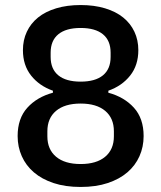

<svg xmlns="http://www.w3.org/2000/svg" viewBox="-20 -730 640 762"><path d="M300 12Q239 12 192.5 -3.5Q146 -19 114.5 -46Q83 -73 66.5 -110Q50 -147 50 -190Q50 -260 88.5 -302.5Q127 -345 190 -362V-370Q136 -389 103.5 -430Q71 -471 71 -531Q71 -571 86.5 -604Q102 -637 131 -660.5Q160 -684 203 -697Q246 -710 300 -710Q354 -710 397 -697Q440 -684 469 -660.5Q498 -637 513.5 -604Q529 -571 529 -531Q529 -471 496.5 -430Q464 -389 410 -370V-362Q473 -345 511.5 -302.5Q550 -260 550 -190Q550 -147 533.5 -110Q517 -73 485.5 -46Q454 -19 407.5 -3.5Q361 12 300 12ZM300 -79Q363 -79 397.5 -108Q432 -137 432 -189V-209Q432 -261 397.5 -290Q363 -319 300 -319Q237 -319 202.5 -290Q168 -261 168 -209V-189Q168 -137 202.5 -108Q237 -79 300 -79ZM300 -406Q358 -406 388.5 -431Q419 -456 419 -504V-521Q419 -569 388.5 -594Q358 -619 300 -619Q242 -619 211.5 -594Q181 -569 181 -521V-504Q181 -456 211.5 -431Q242 -406 300 -406Z"/></svg>

Font: IBM Plex Sans Thai Looped Medium
Style: Regular
Weight: 500
Designer: Mike Abbink, Paul van der Laan, Pieter van Rosmalen, Ben Mitchell, Mark Frömberg
Foundry: Bold Monday
Version: Version 1.1